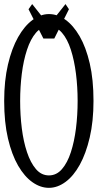

<svg xmlns="http://www.w3.org/2000/svg" viewBox="-30 -902 482 928"><path d="M206.5 5.9Q165.5 5.9 127 -21.2Q88.4 -48.3 57.6 -101.3Q26.9 -154.3 8.5 -232.7Q-9.8 -311 -9.8 -414.1Q-9.8 -512.2 8.5 -590.3Q26.9 -668.5 57.6 -722.7Q88.4 -776.9 127.2 -805.4Q166 -834 206.5 -834Q247.6 -834 285.9 -806.9Q324.2 -779.8 355 -726.6Q385.7 -673.3 403.8 -595.5Q421.9 -517.6 421.9 -414.1Q421.9 -315.9 403.8 -238Q385.7 -160.2 355.5 -105.5Q325.2 -50.8 286.4 -22.5Q247.6 5.9 206.5 5.9ZM206.5 -54.2Q243.2 -54.2 269.5 -84.7Q295.9 -115.2 312.5 -166.3Q329.1 -217.3 337.2 -281.5Q345.2 -345.7 345.2 -414.1Q345.2 -481.4 337.2 -545.7Q329.1 -609.9 312.5 -661.6Q295.9 -713.4 269.5 -743.7Q243.2 -773.9 206.5 -773.9Q169.9 -773.9 143.8 -743.7Q117.7 -713.4 100.6 -661.6Q83.5 -609.9 75.4 -545.7Q67.4 -481.4 67.4 -414.1Q67.4 -345.7 75.4 -281.5Q83.5 -217.3 100.6 -166.3Q117.7 -115.2 143.8 -84.7Q169.9 -54.2 206.5 -54.2ZM125.5 -882.3 235.8 -743.2H176.3L286.6 -882.3L303.2 -857.4L232.4 -715.8H179.7L107.9 -857.4Z"/></svg>

Font: Scarab Serif
Style: Condensed
Weight: 400
Designer: John Roberts
Foundry: Scarab
Version: 1.0